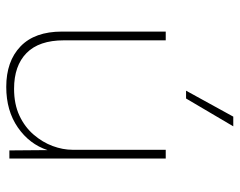

<svg xmlns="http://www.w3.org/2000/svg" viewBox="-96 -660 766 614"><g transform="rotate(90 287.0 -353.0)"><path d="M258 10Q176 10 128.5 -35.5Q81 -81 81 -168V-500H109V-174Q109 -95 149.5 -55Q190 -15 264 -15Q313 -15 349.5 -32Q386 -49 410.5 -77.5Q435 -106 447 -138.5Q459 -171 459 -202V-500H487V0H461L460 -122Q441 -64 387.5 -27Q334 10 258 10ZM353 -716H384L295 -565H270Z"/></g></svg>

Font: Work Sans ExtraLight
Style: Regular
Weight: 200
Designer: Wei Huang
Foundry: Wei Huang
Version: Version 2.010; ttfautohint (v1.8.3)